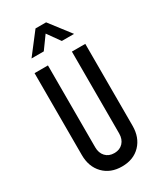

<svg xmlns="http://www.w3.org/2000/svg" viewBox="-243 -1074 1002 1180"><g transform="rotate(-30 258.0 -484.5)"><path d="M438 -750V-169Q438 -86 389 -35Q340 16 258 16Q176.5 16 127.2 -35Q78 -86 78 -169V-750H173V-169Q173 -128.5 196 -103.8Q219 -79 258 -79Q297 -79 320 -103.8Q343 -128.5 343 -169V-750ZM107 -837.5 220.5 -985H295.5L409 -837.5H322L258.5 -926.5L194 -837.5Z"/></g></svg>

Font: Mohave Medium
Style: Regular
Weight: 500
Designer: Gumpita Rahayu
Foundry: Tokotype
Version: Version 2.003